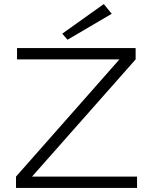

<svg xmlns="http://www.w3.org/2000/svg" viewBox="-20 -927 754 947"><path d="M313 -731 531 -859 492 -907 287 -761ZM656 -56H138L649 -634V-690H64V-634H569L59 -56V0H656Z"/></svg>

Font: Exo 2 Light Expanded
Style: Regular
Weight: 300
Width: 7
Designer: Natanael Gama
Version: Version 1.001;PS 001.001;hotconv 1.0.70;makeotf.lib2.5.58329